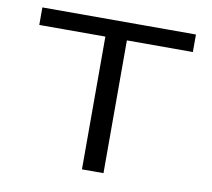

<svg xmlns="http://www.w3.org/2000/svg" viewBox="-73 -722 888 804"><g transform="rotate(10 371.0 -319.5)"><path d="M325 0V-611H416.5V0ZM44 -564.5V-639H697V-564.5Z"/></g></svg>

Font: Anek Gujarati Expanded
Style: Regular
Weight: 400
Width: 7
Designer: Mrunmayee Ghaisas (Gujarati), Yesha Goshar (Latin)
Foundry: Ek Type
Version: Version 1.003